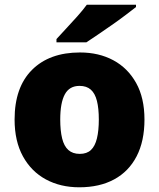

<svg xmlns="http://www.w3.org/2000/svg" viewBox="-20 -786 677 816"><path d="M317 10Q237 10 175 -23.5Q113 -57 77.5 -121.5Q42 -186 42 -278Q42 -415 116 -489Q190 -563 320 -563Q400 -563 461.5 -530Q523 -497 558.5 -433.5Q594 -370 594 -278Q594 -186 560.5 -121.5Q527 -57 465 -23.5Q403 10 317 10ZM319 -132Q349 -132 366.5 -148.5Q384 -165 392 -198Q400 -231 400 -278Q400 -325 392 -357Q384 -389 366 -405Q348 -421 318 -421Q275 -421 255.5 -385Q236 -349 236 -278Q236 -231 244 -198Q252 -165 270.5 -148.5Q289 -132 319 -132ZM558 -756Q540 -742 513 -721.5Q486 -701 455 -679.5Q424 -658 395.5 -638.5Q367 -619 347 -606H220V-620Q237 -639 261 -664.5Q285 -690 309 -717Q333 -744 349 -766H558Z"/></svg>

Font: Noto Sans Symbols Black
Style: Regular
Weight: 900
Version: Version 2.002